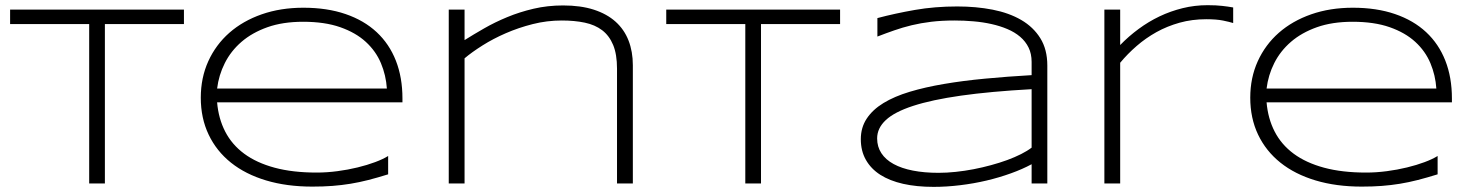

<svg xmlns="http://www.w3.org/2000/svg" viewBox="-20 -708 5689 741"><path d="M384.8 -615.2V0H324.2V-615.2H19V-670.9H689.9V-615.2Z M1478 -35.2Q1437 -22.5 1401.9 -13.4Q1366.7 -4.4 1332.5 1.2Q1298.3 6.8 1262.9 9.5Q1227.5 12.2 1185.1 12.2Q1086.4 12.2 1006.8 -11.7Q927.2 -35.6 871.3 -80.3Q815.4 -125 785.2 -188.5Q754.9 -252 754.9 -331.1Q754.9 -407.7 783.9 -471.7Q813 -535.6 865.2 -581.5Q917.5 -627.4 990.2 -652.8Q1063 -678.2 1150.9 -678.2Q1242.2 -678.2 1313.5 -653.8Q1384.8 -629.4 1433.6 -584Q1482.4 -538.6 1507.8 -473.9Q1533.2 -409.2 1533.2 -328.1V-313H817.9Q823.2 -250.5 849.1 -200.2Q875 -149.9 922.6 -114.7Q970.2 -79.6 1039.8 -60.8Q1109.4 -42 1202.1 -42Q1241.7 -42 1282.2 -47.4Q1322.8 -52.7 1359.9 -61.8Q1397 -70.8 1427.7 -82.3Q1458.5 -93.8 1478 -106ZM1473.1 -366.2Q1469.7 -417.5 1450.2 -464.1Q1430.7 -510.7 1391.8 -546.4Q1353 -582 1293.2 -603Q1233.4 -624 1149.9 -624Q1071.3 -624 1012.2 -603Q953.1 -582 912.1 -546.6Q871.1 -511.2 847.7 -464.6Q824.2 -418 817.9 -366.2Z M2361.3 0V-442.9Q2361.3 -498.5 2346.4 -534.4Q2331.5 -570.3 2304 -591.3Q2276.4 -612.3 2236.8 -620.6Q2197.3 -628.9 2147.9 -628.9Q2090.8 -628.9 2035.9 -615Q1981 -601.1 1932.1 -579.8Q1883.3 -558.6 1842.3 -532.7Q1801.3 -506.8 1772.9 -482.9V0H1711.9V-670.9H1772.9V-553.2Q1807.1 -574.7 1848.4 -598.4Q1889.6 -622.1 1937.3 -641.8Q1984.9 -661.6 2039.1 -674.3Q2093.3 -687 2153.3 -687Q2221.2 -687 2271.7 -670.7Q2322.3 -654.3 2355.7 -624.3Q2389.2 -594.2 2405.8 -551.5Q2422.4 -508.8 2422.4 -456.1V0Z M2917 -615.2V0H2856.4V-615.2H2551.3V-670.9H3222.2V-615.2Z M3961.4 0V-74.2Q3926.3 -55.2 3881.6 -39.1Q3836.9 -22.9 3787.4 -11.2Q3737.8 0.5 3685.5 6.8Q3633.3 13.2 3583 13.2Q3517.6 13.2 3465.6 1.5Q3413.6 -10.3 3377.4 -33.4Q3341.3 -56.6 3321.8 -91.1Q3302.2 -125.5 3302.2 -170.9Q3302.2 -215.8 3325 -250.2Q3347.7 -284.7 3389.6 -310.3Q3431.6 -335.9 3491 -353.8Q3550.3 -371.6 3623.5 -384Q3696.8 -396.5 3782 -404.5Q3867.2 -412.6 3961.4 -418V-469.2Q3961.4 -500.5 3949.7 -524.4Q3938 -548.3 3917 -566.2Q3896 -584 3867.7 -595.9Q3839.4 -607.9 3806.4 -615.2Q3773.4 -622.6 3737.1 -625.7Q3700.7 -628.9 3664.1 -628.9Q3614.7 -628.9 3574.2 -624Q3533.7 -619.1 3498.5 -610.6Q3463.4 -602.1 3431.2 -590.8Q3398.9 -579.6 3366.2 -566.9V-638.2Q3434.1 -656.2 3511 -669.7Q3587.9 -683.1 3674.3 -683.1Q3747.6 -683.1 3811 -670.7Q3874.5 -658.2 3921.4 -630.9Q3968.3 -603.5 3995.1 -560.3Q4022 -517.1 4022 -455.1V0ZM3961.4 -363.8Q3801.8 -355 3688.7 -338.9Q3575.7 -322.8 3503.9 -299.3Q3432.1 -275.9 3398.7 -244.6Q3365.2 -213.4 3365.2 -173.8Q3365.2 -141.6 3381.6 -116.7Q3397.9 -91.8 3428.7 -75Q3459.5 -58.1 3503.4 -49.6Q3547.4 -41 3602.1 -41Q3634.3 -41 3668.7 -44.7Q3703.1 -48.3 3737.3 -54.9Q3771.5 -61.5 3804.7 -70.6Q3837.9 -79.6 3867.2 -90.3Q3896.5 -101.1 3920.7 -113.3Q3944.8 -125.5 3961.4 -138.2Z M4739.3 -619.1Q4725.1 -623.5 4700 -628.7Q4674.8 -633.8 4635.3 -633.8Q4580.6 -633.8 4532.5 -620.4Q4484.4 -606.9 4443.1 -584Q4401.9 -561 4366.7 -530.5Q4331.5 -500 4303.2 -465.8V0H4242.2V-670.9H4303.2V-534.2Q4335.9 -567.9 4374.3 -596.2Q4412.6 -624.5 4455.1 -644.8Q4497.6 -665 4544.2 -676.5Q4590.8 -688 4640.6 -688Q4657.7 -688 4671.4 -687.3Q4685.1 -686.5 4696.5 -685.3Q4708 -684.1 4718.3 -682.6Q4728.5 -681.2 4739.3 -679.2V-619.1Z M5528.3 -35.2Q5487.3 -22.5 5452.1 -13.4Q5417 -4.4 5382.8 1.2Q5348.6 6.8 5313.2 9.5Q5277.8 12.2 5235.4 12.2Q5136.7 12.2 5057.1 -11.7Q4977.5 -35.6 4921.6 -80.3Q4865.7 -125 4835.4 -188.5Q4805.2 -252 4805.2 -331.1Q4805.2 -407.7 4834.2 -471.7Q4863.3 -535.6 4915.5 -581.5Q4967.8 -627.4 5040.5 -652.8Q5113.3 -678.2 5201.2 -678.2Q5292.5 -678.2 5363.8 -653.8Q5435.1 -629.4 5483.9 -584Q5532.7 -538.6 5558.1 -473.9Q5583.5 -409.2 5583.5 -328.1V-313H4868.2Q4873.5 -250.5 4899.4 -200.2Q4925.3 -149.9 4972.9 -114.7Q5020.5 -79.6 5090.1 -60.8Q5159.7 -42 5252.4 -42Q5292 -42 5332.5 -47.4Q5373 -52.7 5410.2 -61.8Q5447.3 -70.8 5478 -82.3Q5508.8 -93.8 5528.3 -106ZM5523.4 -366.2Q5520 -417.5 5500.5 -464.1Q5481 -510.7 5442.1 -546.4Q5403.3 -582 5343.5 -603Q5283.7 -624 5200.2 -624Q5121.6 -624 5062.5 -603Q5003.4 -582 4962.4 -546.6Q4921.4 -511.2 4897.9 -464.6Q4874.5 -418 4868.2 -366.2Z"/></svg>

Font: Syncopate
Style: Regular
Weight: 400
Width: 7
Version: Version 001.001